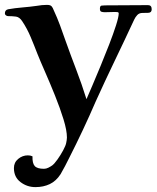

<svg xmlns="http://www.w3.org/2000/svg" viewBox="-20 -559 641 786"><path d="M601 -521Q601 -507 587 -506.5Q573 -506 563 -506Q550 -506 542 -497.5Q534 -489 529 -478Q490 -394 450 -311Q410 -228 372 -144Q347 -86 319.5 -27.5Q292 31 263 88Q255 104 246.5 120.5Q238 137 228 154Q210 182 184 194.5Q158 207 125 207Q91 207 64 186.5Q37 166 37 129Q37 106 54.5 91.5Q72 77 94 77Q105 77 113 81Q112 109 122 120.5Q132 132 160 132Q169 132 178 127.5Q187 123 194 118Q203 111 215.5 93.5Q228 76 238.5 56.5Q249 37 251 26Q252 21 253 15Q254 9 254 4Q254 -25 240 -70.5Q226 -116 205.5 -167Q185 -218 165 -263.5Q145 -309 133 -339Q120 -373 105.5 -407.5Q91 -442 71 -472Q60 -489 45.5 -491Q31 -493 13 -493Q9 -493 4.5 -496Q0 -499 0 -504Q0 -518 13 -521Q41 -526 71.5 -528.5Q102 -531 130 -535Q141 -537 151.5 -538Q162 -539 172 -539Q186 -539 191 -533.5Q196 -528 200 -517Q214 -487 225.5 -456Q237 -425 248 -393Q269 -334 292 -274Q315 -214 334 -153Q342 -171 357.5 -207.5Q373 -244 391.5 -288.5Q410 -333 427 -377Q444 -421 455 -455.5Q466 -490 466 -504Q466 -509 460 -509.5Q454 -510 451 -510Q441 -510 430.5 -509.5Q420 -509 409 -509Q401 -509 395 -511Q389 -513 389 -523Q389 -535 395.5 -536Q402 -537 410 -537Q454 -537 498.5 -537.5Q543 -538 586 -538Q601 -538 601 -521Z"/></svg>

Font: Kaisei Tokumin
Style: Bold
Weight: 700
Designer: Font-Kai, 金井和夫
Foundry: KAZUO KANAI
Version: Version 5.003